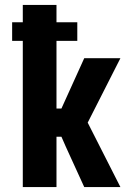

<svg xmlns="http://www.w3.org/2000/svg" viewBox="-20 -755 540 775"><path d="M72 0V-590H29V-665H72V-735H208V-665H292V-590H208V-317H228L320 -520H466L334 -260L466 0H320L246 -162L228 -203H208V0Z"/></svg>

Font: Iosevka SS18 Heavy
Style: Regular
Weight: 900
Monospace: yes
Designer: Belleve Invis
Foundry: Belleve Invis
Version: Version 25.1.1; ttfautohint (v1.8.4)